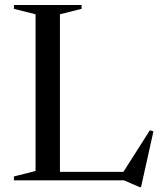

<svg xmlns="http://www.w3.org/2000/svg" viewBox="-20 -725 650 772"><path d="M547 27.5H541.5L478.5 0H153.5V-34H543.5L468 -21L582.5 -201L597 -197ZM221 -667.5V0H36V-15.5L123 -37.5V-667.5L36 -689.5V-705H308V-689.5Z"/></svg>

Font: Newsreader 60pt
Style: Regular
Weight: 400
Designer: Hugues Gentile
Foundry: Production Type
Version: Version 1.003